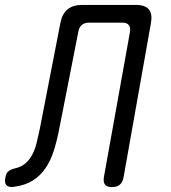

<svg xmlns="http://www.w3.org/2000/svg" viewBox="-75 -750 695 780"><path d="M170 -655Q177 -693 199 -711.5Q221 -730 259 -730H477Q515 -730 530 -711.5Q545 -693 538 -655L427 -30Q423 -9 411.5 0.5Q400 10 380 10Q360 10 352 0.5Q344 -9 347 -30L453 -620Q456 -639 448 -648.5Q440 -658 422 -658H287Q268 -658 257 -648.5Q246 -639 243 -620L165 -223Q156 -177 143.5 -137.5Q131 -98 110 -67Q89 -36 58 -16.5Q27 3 -19 9Q-40 12 -49 2Q-58 -8 -53 -29Q-51 -45 -41.5 -53.5Q-32 -62 -14 -66Q12 -72 29 -87Q46 -102 57 -123.5Q68 -145 74 -170.5Q80 -196 86 -223Z"/></svg>

Font: Maple Mono NL Light
Style: Italic
Weight: 300
Italic angle: -10°
Monospace: yes
Designer: subframe7536
Version: Version 7.000